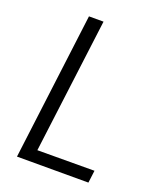

<svg xmlns="http://www.w3.org/2000/svg" viewBox="-139 -832 756 917"><g transform="rotate(20 239.0 -373.5)"><path d="M59 0 153 -747H227L140 -62L430 -63L422 0Z"/></g></svg>

Font: Koeln Type Sans Light
Style: Italic
Weight: 300
Italic angle: -7.5°
Designer: Eben Sorkin
Foundry: Eben Sorkin
Version: Version 2.001